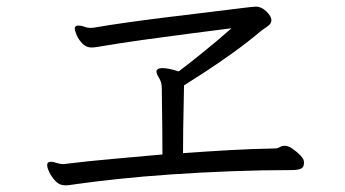

<svg xmlns="http://www.w3.org/2000/svg" viewBox="-20 -621 1040 578"><path d="M895 -130Q895 -117 885.5 -113Q876 -109 859 -109Q769 -109 676.5 -105.5Q584 -102 496.5 -96Q409 -90 334 -82Q259 -74 204 -66Q186 -63 177 -63Q175 -63 172.5 -63.5Q170 -64 168 -64Q156 -66 145.5 -77.5Q135 -89 128.5 -102.5Q122 -116 122 -124Q122 -134 133 -134Q137 -134 141.5 -133Q146 -132 152 -130Q161 -127 171 -127Q174 -127 176.5 -127.5Q179 -128 180 -128Q245 -136 318.5 -142.5Q392 -149 469 -156Q469 -197 468.5 -240.5Q468 -284 467.5 -316Q467 -348 467 -356Q467 -373 459 -386Q451 -399 451 -406V-408Q454 -416 469 -416Q487 -416 518 -406Q547 -428 590.5 -463Q634 -498 677 -536Q622 -529 552.5 -520Q483 -511 411 -501Q339 -491 275 -480Q269 -479 264.5 -478.5Q260 -478 255 -478Q240 -478 228.5 -489.5Q217 -501 211 -515Q205 -529 205 -535Q205 -541 210 -543Q212 -544 216 -544Q222 -544 229.5 -542Q237 -540 242 -538Q244 -538 247 -537.5Q250 -537 253 -537Q257 -537 260 -537.5Q263 -538 264 -538Q310 -546 367.5 -554Q425 -562 486 -569.5Q547 -577 601 -583.5Q655 -590 694.5 -595Q734 -600 748 -601H751Q767 -601 782 -586.5Q797 -572 797 -560Q797 -550 787 -543Q777 -536 766 -528Q727 -495 682.5 -463Q638 -431 598 -405Q558 -379 534 -364Q534 -347 533 -310.5Q532 -274 531.5 -233Q531 -192 531 -160Q601 -165 670.5 -169Q740 -173 805 -174H807Q815 -174 822 -178Q829 -182 836 -182H838Q848 -182 861 -173Q874 -164 884.5 -153Q895 -142 895 -134Z"/></svg>

Font: QiushuiShotai Bright
Style: Regular
Weight: 400
Designer: Christian Thalmann (Catharsis Fonts)
Version: Version 1.250;